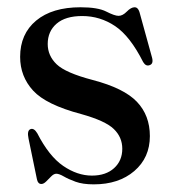

<svg xmlns="http://www.w3.org/2000/svg" viewBox="-20 -484 465 515"><path d="M226.5 -13Q264 -13 286 -33Q308 -53 308 -85Q308 -116 285.2 -138Q262.5 -160 198 -178Q103.5 -203 68.8 -241Q34 -279 34 -331.5Q34 -393 77 -428.8Q120 -464.5 196 -464.5Q242.5 -464.5 265 -453Q287.5 -441.5 298 -441.5Q309 -441.5 320.2 -453Q331.5 -464.5 341 -464.5Q350 -464.5 354 -452L387 -332.5Q393 -313.5 382 -309.5Q371.5 -305 364 -317.5Q329 -387 288.8 -414Q248.5 -441 200.5 -441Q155.5 -441 131.8 -420.5Q108 -400 108 -366Q108 -334.5 132 -311.5Q156 -288.5 228.5 -269.5Q312.5 -247.5 347.2 -211Q382 -174.5 382 -119Q382 -61 340.2 -25.2Q298.5 10.5 231.5 10.5Q202 10.5 182.8 3.5Q163.5 -3.5 151 -10.8Q138.5 -18 131 -18Q124.5 -18 117.5 -11Q110.5 -4 103.8 2.8Q97 9.5 91 9.5Q81.5 9.5 79 -3.5L56.5 -112.5Q52 -133.5 61.5 -137.5Q71 -141.5 80 -126.5Q111.5 -65 149.5 -39Q187.5 -13 226.5 -13Z"/></svg>

Font: Fraunces 72pt
Style: Regular
Weight: 400
Version: Version 1.000;[0bf87f6ff]